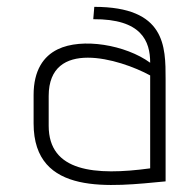

<svg xmlns="http://www.w3.org/2000/svg" viewBox="-20 -529 538 560"><path d="M252 -473C393 -474 418 -409 418 -346C347 -398 219 -420 148 -385C107 -365 78 -324 78 -252V-169C78 45 304 15 463 0V-298C463 -394 463 -509 255 -509ZM122 -249C122 -418 328 -358 418 -309V-38C257 -16 122 -28 122 -162Z"/></svg>

Font: Advent Pro
Style: Light
Weight: 300
Designer: Andreas Kalpakidis
Foundry: Andreas Kalpakidis
Version: Version 2.002 2007